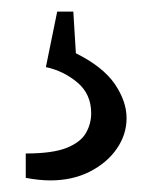

<svg xmlns="http://www.w3.org/2000/svg" viewBox="-20 -20 263 331"><path d="M66.9 291Q47.4 291 24.4 286.6V244.6Q70.8 244.6 95 234.9Q119.1 225.1 128.2 209.2Q137.2 193.4 137.2 175.3Q137.2 142.1 113.3 122.1Q89.4 102.1 59.1 95.7L78.6 0H106.4L110.8 71.8Q157.7 95.2 178 125Q198.2 154.8 198.2 183.6Q198.2 211.9 181.4 236.3Q164.6 260.7 134.8 275.9Q105 291 66.9 291Z"/></svg>

Font: Antonio Thin
Style: Regular
Weight: 250
Designer: Vernon Adams
Foundry: Vernon Adams
Version: Version 1.002